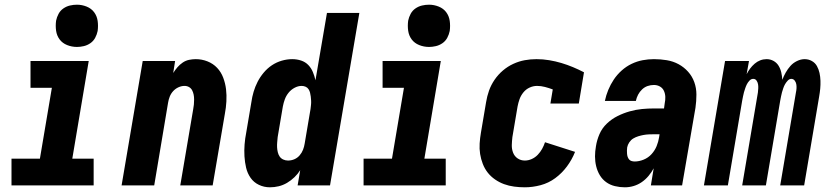

<svg xmlns="http://www.w3.org/2000/svg" viewBox="-20 -790 3540 818"><path d="M29 0V-114H150L201 -416H110V-530H358L288 -114H379V0ZM308 -590Q286 -590 266 -598Q246 -606 234 -622Q222 -638 219 -659Q216 -680 219 -702Q222 -717 229.5 -731Q237 -745 250 -754Q263 -763 278 -766.5Q293 -770 308 -770Q329 -770 349 -762Q369 -754 381 -738Q393 -722 396 -701Q399 -680 396 -658Q393 -643 385.5 -629Q378 -615 365 -606Q352 -597 337 -593.5Q322 -590 308 -590Z M498 0 588 -530H726L718 -479Q726 -492 736 -503.5Q746 -515 758.5 -523.5Q771 -532 785.5 -535Q800 -538 814 -538Q840 -538 864 -528.5Q888 -519 905 -501Q922 -483 931 -459Q940 -435 943 -410Q946 -385 944.5 -358Q943 -331 938 -305L886 0H748L803 -324Q805 -334 806 -344.5Q807 -355 807 -366Q807 -377 805 -387Q803 -397 798.5 -405.5Q794 -414 785.5 -419Q777 -424 766 -424Q753 -424 740 -418Q727 -412 717.5 -401.5Q708 -391 703 -378Q698 -365 696 -352L637 0Z M1130 8Q1105 8 1083 -2.5Q1061 -13 1047.5 -32.5Q1034 -52 1028.5 -75.5Q1023 -99 1021.5 -124Q1020 -149 1022 -174.5Q1024 -200 1029 -225L1051 -355Q1054 -377 1060.5 -399Q1067 -421 1077.5 -441.5Q1088 -462 1103.5 -480.5Q1119 -499 1138.5 -512Q1158 -525 1180.5 -531.5Q1203 -538 1225 -538Q1245 -538 1263 -532Q1281 -526 1293.5 -513Q1306 -500 1313 -483Q1320 -466 1324 -448L1373 -735H1511L1386 0H1248L1259 -65Q1249 -49 1234.5 -35Q1220 -21 1203 -11Q1186 -1 1167.5 3.5Q1149 8 1130 8ZM1207 -106Q1221 -106 1234 -111.5Q1247 -117 1256.5 -128Q1266 -139 1271 -152Q1276 -165 1278 -178L1300 -308Q1302 -317 1303 -325.5Q1304 -334 1305 -343Q1306 -352 1305.5 -361Q1305 -370 1304 -378.5Q1303 -387 1301 -395Q1299 -403 1294.5 -410Q1290 -417 1282 -420.5Q1274 -424 1265 -424Q1250 -424 1235 -416Q1220 -408 1209.5 -395Q1199 -382 1193.5 -367Q1188 -352 1185 -336L1163 -206Q1162 -195 1161 -184Q1160 -173 1160.5 -162.5Q1161 -152 1163.5 -141.5Q1166 -131 1171.5 -123Q1177 -115 1186.5 -110.5Q1196 -106 1207 -106Z M1529 0V-114H1650L1701 -416H1610V-530H1858L1788 -114H1879V0ZM1808 -590Q1786 -590 1766 -598Q1746 -606 1734 -622Q1722 -638 1719 -659Q1716 -680 1719 -702Q1722 -717 1729.5 -731Q1737 -745 1750 -754Q1763 -763 1778 -766.5Q1793 -770 1808 -770Q1829 -770 1849 -762Q1869 -754 1881 -738Q1893 -722 1896 -701Q1899 -680 1896 -658Q1893 -643 1885.5 -629Q1878 -615 1865 -606Q1852 -597 1837 -593.5Q1822 -590 1808 -590Z M2216 8Q2193 8 2170.5 5Q2148 2 2127.5 -5.5Q2107 -13 2089 -25.5Q2071 -38 2058 -54.5Q2045 -71 2037 -91.5Q2029 -112 2025.5 -134Q2022 -156 2023.5 -179Q2025 -202 2029 -225L2051 -355Q2055 -380 2063.5 -404Q2072 -428 2087 -450Q2102 -472 2122.5 -489.5Q2143 -507 2167 -518Q2191 -529 2215.5 -533.5Q2240 -538 2266 -538Q2293 -538 2320 -533.5Q2347 -529 2372 -521.5Q2397 -514 2421 -504Q2445 -494 2468 -482L2446 -349H2325L2335 -409Q2319 -415 2302 -419.5Q2285 -424 2268 -424Q2252 -424 2236.5 -417Q2221 -410 2210 -396.5Q2199 -383 2193.5 -367.5Q2188 -352 2185 -336L2163 -206Q2161 -189 2160.5 -172Q2160 -155 2166 -139.5Q2172 -124 2185.5 -115Q2199 -106 2216 -106Q2231 -106 2245.5 -112.5Q2260 -119 2271 -130.5Q2282 -142 2289.5 -155.5Q2297 -169 2302 -184L2430 -143Q2417 -110 2395.5 -81Q2374 -52 2345.5 -31Q2317 -10 2283 -1Q2249 8 2216 8Z M2642 8Q2621 8 2600 3Q2579 -2 2562.5 -14Q2546 -26 2535.5 -43.5Q2525 -61 2520 -81.5Q2515 -102 2515 -123.5Q2515 -145 2519 -167Q2523 -193 2534 -218.5Q2545 -244 2565.5 -263.5Q2586 -283 2611 -295.5Q2636 -308 2662.5 -315.5Q2689 -323 2715 -325.5Q2741 -328 2767 -328H2809L2812 -350Q2815 -364 2814.5 -377.5Q2814 -391 2808.5 -403Q2803 -415 2791.5 -421.5Q2780 -428 2766 -428Q2752 -428 2739 -423.5Q2726 -419 2715.5 -409Q2705 -399 2698.5 -386.5Q2692 -374 2689 -360H2557Q2562 -384 2571.5 -407Q2581 -430 2595 -451Q2609 -472 2628.5 -489.5Q2648 -507 2671 -518Q2694 -529 2718 -533.5Q2742 -538 2766 -538Q2794 -538 2821 -533.5Q2848 -529 2871 -516.5Q2894 -504 2911.5 -484.5Q2929 -465 2938 -440Q2947 -415 2947 -387Q2947 -359 2943 -331L2886 0H2753L2765 -73Q2756 -56 2743 -40.5Q2730 -25 2714 -14Q2698 -3 2679.5 2.5Q2661 8 2642 8ZM2684 -102Q2703 -102 2722.5 -110Q2742 -118 2756 -133.5Q2770 -149 2777.5 -167.5Q2785 -186 2788 -205L2790 -218H2767Q2756 -218 2744.5 -217.5Q2733 -217 2722 -215Q2711 -213 2699.5 -209.5Q2688 -206 2678 -200Q2668 -194 2661 -183.5Q2654 -173 2652 -162Q2651 -155 2651 -148.5Q2651 -142 2651.5 -135Q2652 -128 2654 -122Q2656 -116 2660 -111Q2664 -106 2670.5 -104Q2677 -102 2684 -102Z M2979 0 3069 -530H3171L3161 -474Q3167 -486 3175.5 -497.5Q3184 -509 3195 -518.5Q3206 -528 3219 -533Q3232 -538 3246 -538Q3262 -538 3275.5 -530.5Q3289 -523 3297 -510Q3305 -497 3308.5 -481.5Q3312 -466 3313 -450Q3319 -466 3327.5 -481Q3336 -496 3347.5 -509Q3359 -522 3375.5 -530Q3392 -538 3408 -538Q3425 -538 3439 -530Q3453 -522 3460.5 -508.5Q3468 -495 3471.5 -479Q3475 -463 3475.5 -446Q3476 -429 3474.5 -412.5Q3473 -396 3470 -379L3406 0H3304L3371 -396Q3373 -405 3373.5 -414Q3374 -423 3372.5 -431.5Q3371 -440 3365.5 -447Q3360 -454 3351 -454Q3343 -454 3336 -446.5Q3329 -439 3324.5 -431Q3320 -423 3317 -414Q3314 -405 3311.5 -396.5Q3309 -388 3307.5 -379Q3306 -370 3304 -361L3243 0H3142L3209 -396Q3210 -405 3210.5 -414Q3211 -423 3209.5 -431.5Q3208 -440 3203 -447Q3198 -454 3189 -454Q3180 -454 3173 -446.5Q3166 -439 3162 -431Q3158 -423 3155 -414Q3152 -405 3149.5 -396.5Q3147 -388 3145.5 -379Q3144 -370 3142 -361L3081 0Z"/></svg>

Font: iosevka_custom_sans_ss08 Heavy
Style: Italic
Weight: 900
Italic angle: -10°
Designer: Belleve Invis
Foundry: Belleve Invis
Version: Version 10.3.0; ttfautohint (v1.8.3)